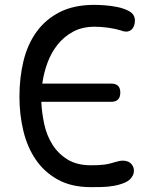

<svg xmlns="http://www.w3.org/2000/svg" viewBox="-20 -760 640 790"><path d="M60 -362Q60 -440 76.5 -508.5Q93 -577 130 -628.5Q167 -680 225.5 -710Q284 -740 369 -740Q387 -740 413.5 -738Q440 -736 465.5 -730.5Q491 -725 510.5 -714.5Q530 -704 534 -686Q535 -683 535 -680Q535 -677 535 -674Q535 -661 529.5 -649.5Q524 -638 513 -633Q509 -631 506 -630.5Q503 -630 499 -630Q494 -630 489 -631Q484 -632 480 -634Q454 -642 425 -646Q396 -650 369 -650Q319 -650 281.5 -630Q244 -610 217.5 -577Q191 -544 175.5 -502Q160 -460 154 -416H437Q456 -416 465.5 -407Q475 -398 475 -379Q475 -360 465.5 -350.5Q456 -341 437 -341H150Q152 -296 162 -249.5Q172 -203 195.5 -165.5Q219 -128 257.5 -104Q296 -80 354 -80Q369 -80 382 -80.5Q395 -81 407.5 -82.5Q420 -84 432 -87Q444 -90 457 -94Q464 -96 471 -97.5Q478 -99 486 -99Q491 -99 496.5 -98Q502 -97 507 -95Q518 -90 524.5 -80Q531 -70 531 -58Q531 -52 529.5 -46Q528 -40 524 -34Q515 -18 494.5 -9Q474 0 449 4.5Q424 9 399 9.5Q374 10 354 10Q274 10 218 -21Q162 -52 127 -103.5Q92 -155 76 -222Q60 -289 60 -362Z"/></svg>

Font: Maple Mono
Style: Regular
Weight: 400
Monospace: yes
Designer: subframe7536
Version: Version 7.300